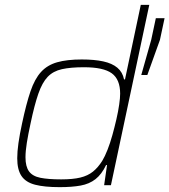

<svg xmlns="http://www.w3.org/2000/svg" viewBox="-20 -763 698 791"><path d="M226 8Q163 8 124.5 -2Q86 -12 68.5 -38Q51 -64 51 -111Q51 -138 56 -173.5Q61 -209 71 -255Q88 -335 105.5 -386.5Q123 -438 149 -466.5Q175 -495 215.5 -506.5Q256 -518 317 -518Q369 -518 405.5 -510Q442 -502 463.5 -484Q485 -466 491 -436H495L560 -743H595L437 0H409L421 -83H417Q399 -45 373.5 -25Q348 -5 312 1.5Q276 8 226 8ZM232 -24Q280 -24 311 -31.5Q342 -39 363 -56Q384 -73 401 -100Q412 -118 423 -146Q434 -174 443 -206.5Q452 -239 459.5 -271.5Q467 -304 471 -332Q475 -360 475 -377Q475 -436 440.5 -461Q406 -486 326 -486Q271 -486 235 -478Q199 -470 176.5 -446.5Q154 -423 138 -377Q122 -331 106 -255Q96 -209 90.5 -174.5Q85 -140 85 -115Q85 -77 99.5 -57Q114 -37 146.5 -30.5Q179 -24 232 -24ZM562 -454 603 -599 622 -688H658L639 -599L587 -454Z"/></svg>

Font: Saira Thin
Style: Italic
Weight: 100
Italic angle: -12°
Designer: Hector Gatti with collaboration of the Omnibus-Type team
Foundry: Omnibus-Type
Version: Version 1.101